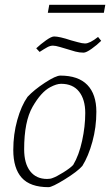

<svg xmlns="http://www.w3.org/2000/svg" viewBox="-20 -766 456 795"><path d="M35 -145Q35 -210 51.5 -269Q68 -328 94 -365Q121 -394 166 -423.5Q211 -453 230 -453Q304 -453 341.5 -414.5Q379 -376 379 -303Q379 -239 362.5 -179Q346 -119 321 -79Q301 -56 248.5 -23.5Q196 9 181 9Q105 9 70 -30Q35 -69 35 -145ZM198 -29Q213 -34 242 -52Q271 -70 283 -83Q307 -123 320 -183Q333 -243 333 -298Q333 -354 307.5 -386.5Q282 -419 233 -419Q214 -419 188 -405Q150 -385 115 -324Q80 -263 80 -148Q80 -89 105 -57Q130 -25 175 -25Q189 -25 198 -29ZM250 -565Q246 -566 228 -571.5Q210 -577 199 -577Q188 -577 176 -570.5Q164 -564 144 -551L130 -566Q148 -583 170.5 -599Q193 -615 204 -615Q226 -615 274 -599Q282 -597 301.5 -591.5Q321 -586 332 -586Q352 -586 386 -613L399 -597Q382 -580 359.5 -564Q337 -548 326 -548Q309 -548 292 -552.5Q275 -557 250 -565ZM184 -746H416L410 -713H178Z"/></svg>

Font: Grenze ExtraLight
Style: Italic
Weight: 275
Italic angle: -10°
Designer: Renata Polastri
Foundry: Omnibus-Type
Version: Version 1.002; ttfautohint (v1.8)